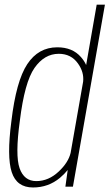

<svg xmlns="http://www.w3.org/2000/svg" viewBox="-20 -805 472 828"><path d="M262 0 272 -72Q258.5 -55 238.5 -38Q188.5 3.5 122.5 3.5Q52 3.5 30.5 -62.8Q9 -129 29 -281.5Q49.5 -455.5 97.5 -528.2Q145.5 -601 227 -601Q292.5 -601 329 -559Q344 -542 351.5 -524.5L397 -785H432.5L294.5 0ZM284.5 -145.5 338.5 -453Q343 -494 316 -531.5Q286.5 -573 233.5 -573Q171.5 -573 128.8 -512Q86 -451 65.5 -283.5Q45 -135 64.5 -79.5Q84 -24 136.5 -24Q189.5 -24 233.5 -65.5Q274.5 -104 284.5 -145.5Z"/></svg>

Font: Anybody ExtraLight
Style: Italic
Weight: 200
Italic angle: -10°
Designer: Tyler Finck
Foundry: Etcetera Type Company
Version: Version 1.010; ttfautohint (v1.8.3) -l 8 -r 50 -G 200 -x 14 